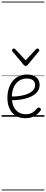

<svg xmlns="http://www.w3.org/2000/svg" viewBox="-20 -1435 566 2360"><path d="M293 18Q219 18 169.5 -15Q120 -48 95.5 -104Q71 -160 71 -229Q71 -294 88 -347.5Q105 -401 136.5 -439.5Q168 -478 212 -498.5Q256 -519 311 -519Q365 -519 399 -502Q433 -485 450 -456.5Q467 -428 467 -393Q467 -355 450 -324.5Q433 -294 402 -271.5Q371 -249 328 -234Q285 -219 232 -211Q179 -203 120 -203V-249Q165 -248 207.5 -253.5Q250 -259 287 -269.5Q324 -280 352 -297Q380 -314 395.5 -337Q411 -360 411 -390Q411 -430 383.5 -450Q356 -470 307 -470Q272 -470 239.5 -456Q207 -442 181.5 -413.5Q156 -385 141 -342Q126 -299 126 -240Q126 -168 149 -122Q172 -76 210.5 -53.5Q249 -31 296 -31Q335 -31 360.5 -42Q386 -53 404.5 -70Q423 -87 439 -106Q448 -114 455.5 -113.5Q463 -113 472 -107Q480 -101 483 -93Q486 -85 479 -77Q463 -53 436.5 -31Q410 -9 374 4.5Q338 18 293 18ZM440 -839Q448 -839 456 -832Q464 -825 464 -816Q464 -814 463 -810.5Q462 -807 458 -804L321 -638Q316 -632 310.5 -628.5Q305 -625 295 -625Q286 -625 281 -628.5Q276 -632 271 -638L132 -804Q130 -807 128.5 -810.5Q127 -814 127 -816Q127 -825 135 -832Q143 -839 151 -839Q155 -839 159 -837Q163 -835 167 -831L295 -694L424 -831Q428 -835 431.5 -837Q435 -839 440 -839ZM0 895H526V905H0ZM0 -20H526V0H0ZM0 -505H526V-500H0ZM0 -1415H526V-1405H0Z"/></svg>

Font: Playwrite BE WAL Guides
Style: Regular
Weight: 400
Designer: Veronika Burian, José Scaglione
Foundry: TypeTogether
Version: Version 1.003